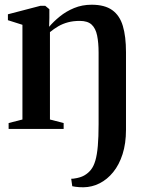

<svg xmlns="http://www.w3.org/2000/svg" viewBox="-20 -546 616 813"><path d="M333.5 247Q324.5 247 315.5 246.5Q306.5 246 298.8 244.8Q291 243.5 286 242.5L281.5 211Q288.5 211.5 306.5 207.8Q324.5 204 337.5 196.5Q354 187 365.5 172.2Q377 157.5 384 133.2Q391 109 394.2 71.8Q397.5 34.5 397.5 -20V-322.5Q397.5 -365.5 391.2 -395.8Q385 -426 368 -441.8Q351 -457.5 318 -457.5Q290 -457.5 267.8 -451.5Q245.5 -445.5 227 -434.8Q208.5 -424 191.5 -410V-40L249.5 -25V0H16.5V-25L75 -40V-441L13.5 -460.5V-485.5L151.5 -521.5H171.5L189 -507V-470L188 -432.5Q206.5 -454.5 233.2 -476.2Q260 -498 294 -512Q328 -526 368 -526Q423.5 -526 455.2 -503.2Q487 -480.5 500.2 -436Q513.5 -391.5 513.5 -325V3.5Q513.5 61.5 499 106.8Q484.5 152 459.2 183Q434 214 401.8 230.2Q369.5 246.5 333.5 247Z"/></svg>

Font: Merriweather 120pt SemiBold
Style: Regular
Weight: 600
Version: Version 2.100